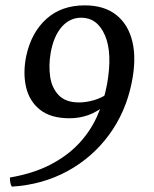

<svg xmlns="http://www.w3.org/2000/svg" viewBox="-20 -526 574 716"><path d="M296 -506Q369 -506 414 -470Q459 -434 474 -369.5Q489 -305 471 -217Q449 -108 386.5 -23Q324 62 231 112.5Q138 163 24 170Q20 164 18.5 155Q17 146 17 136Q104 121 167 88.5Q230 56 273 10.5Q316 -35 341.5 -91Q367 -147 379 -211Q400 -328 371.5 -394Q343 -460 283 -460Q240 -460 210 -425.5Q180 -391 169 -329Q161 -283 167 -240.5Q173 -198 199 -171Q225 -144 275 -144Q301 -144 330.5 -152.5Q360 -161 387 -180L377 -136Q341 -108 308.5 -96.5Q276 -85 239 -85Q169 -85 129 -117Q89 -149 77 -202Q65 -255 78 -318Q97 -405 153 -455.5Q209 -506 296 -506Z"/></svg>

Font: Vollkorn
Style: Italic
Weight: 400
Italic angle: -11°
Designer: Friedrich Althausen
Foundry: Friedrich Althausen
Version: Version 5.001